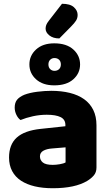

<svg xmlns="http://www.w3.org/2000/svg" viewBox="-20 -983 584 1019"><path d="M260 -108Q277 -108 297.5 -111.5Q318 -115 328 -121V-201L256 -195Q228 -193 210 -183Q192 -173 192 -153Q192 -133 207.5 -120.5Q223 -108 260 -108ZM252 -501Q306 -501 350.5 -490Q395 -479 426.5 -456.5Q458 -434 475 -399.5Q492 -365 492 -318V-94Q492 -68 477.5 -51.5Q463 -35 443 -23Q378 16 260 16Q207 16 164.5 6Q122 -4 91.5 -24Q61 -44 44.5 -75Q28 -106 28 -147Q28 -216 69 -253Q110 -290 196 -299L327 -313V-320Q327 -349 301.5 -361.5Q276 -374 228 -374Q191 -374 154.5 -366Q118 -358 89 -346Q76 -355 67 -373.5Q58 -392 58 -412Q58 -438 70.5 -453.5Q83 -469 109 -480Q138 -491 177.5 -496Q217 -501 252 -501ZM136 -641Q136 -688 171.5 -720.5Q207 -753 268 -753Q333 -753 369 -720.5Q405 -688 405 -641Q405 -594 369 -562Q333 -530 268 -530Q207 -530 171.5 -562Q136 -594 136 -641ZM237 -641Q237 -625 246.5 -616Q256 -607 269 -607Q284 -607 293.5 -616Q303 -625 303 -641Q303 -657 293.5 -666Q284 -675 269 -675Q256 -675 246.5 -666Q237 -657 237 -641ZM309 -963Q352 -963 372 -945Q392 -927 392 -904Q392 -887 383.5 -873.5Q375 -860 357 -842L295 -779Q262 -779 242 -795Q222 -811 222 -831Q222 -841 225.5 -850.5Q229 -860 240 -874Z"/></svg>

Font: Baloo Thambi 2 ExtraBold
Style: Regular
Weight: 800
Designer: Aadarsh Rajan and Ek Type
Foundry: Ek Type
Version: Version 1.640;hotconv 1.0.111;makeotfexe 2.5.65597; ttfautoh